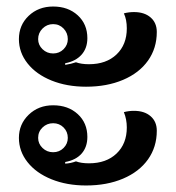

<svg xmlns="http://www.w3.org/2000/svg" viewBox="-20 -587 539 589"><path d="M38 -467Q38 -510 68 -538.5Q98 -567 143 -567Q189 -567 218.5 -540Q248 -513 248 -470Q248 -439 230 -419Q212 -399 180 -393V-388Q199 -391 213 -396Q229 -390 253 -390Q306 -390 337.5 -420Q369 -450 369 -500Q369 -527 360 -546Q375 -550 391 -550Q423 -550 442 -533.5Q461 -517 461 -489Q461 -439 434 -401Q407 -363 357.5 -342Q308 -321 244 -321Q185 -321 138 -340Q91 -359 64.5 -392.5Q38 -426 38 -467ZM188 -467Q188 -486 175 -499.5Q162 -513 143 -513Q124 -513 110.5 -499.5Q97 -486 97 -467Q97 -449 110.5 -436Q124 -423 143 -423Q162 -423 175 -436Q188 -449 188 -467ZM38 -164Q38 -206 68 -235Q98 -264 143 -264Q189 -264 218.5 -237Q248 -210 248 -167Q248 -136 230.5 -116Q213 -96 180 -90V-85Q197 -86 213 -92Q229 -86 253 -86Q306 -86 337.5 -116Q369 -146 369 -196Q369 -221 360 -243Q375 -247 391 -247Q423 -247 442 -230.5Q461 -214 461 -186Q461 -136 434 -98Q407 -60 357.5 -39Q308 -18 244 -18Q185 -18 138 -37Q91 -56 64.5 -89.5Q38 -123 38 -164ZM188 -164Q188 -183 175 -196Q162 -209 143 -209Q124 -209 110.5 -196Q97 -183 97 -164Q97 -146 110.5 -133Q124 -120 143 -120Q162 -120 175 -133Q188 -146 188 -164Z"/></svg>

Font: K2D Medium
Style: Regular
Weight: 500
Designer: Katatrad Aksorn Co.,Ltd.
Foundry: Cadson Demak Co.,Ltd.
Version: Version 1.000; ttfautohint (v1.6)